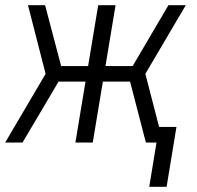

<svg xmlns="http://www.w3.org/2000/svg" viewBox="-21 -550 761 741"><path d="M622 171 660 -60H593L540 -265L696 -530H629L491 -295H386L425 -530H358L319 -295H215L153 -530H87L155 -265L-1 0H66L205 -235H309L270 0H337L376 -235H481L542 0H583L555 171Z"/></svg>

Font: Iosevka Sparkle Light
Style: Italic
Weight: 300
Italic angle: -9°
Designer: Belleve Invis
Foundry: Belleve Invis
Version: Version 4.5.0; ttfautohint (v1.8.3)